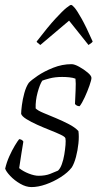

<svg xmlns="http://www.w3.org/2000/svg" viewBox="-20 -761 397 781"><path d="M108 0Q86 0 62.5 -13.5Q39 -27 22 -45Q5 -63 1 -75Q7 -101 18 -125.5Q29 -150 40.5 -169Q52 -188 58 -195Q70 -194 75 -185Q72 -166 67 -136Q62 -106 58 -77Q74 -64 97 -55Q120 -46 137 -46Q164 -46 183.5 -53.5Q203 -61 216 -67Q225 -75 231.5 -93Q238 -111 241.5 -132Q245 -153 246.5 -171.5Q248 -190 246 -199Q244 -205 226 -213.5Q208 -222 182.5 -232Q157 -242 131.5 -253.5Q106 -265 87.5 -276.5Q69 -288 66 -298Q66 -309 69 -333Q72 -357 79 -382.5Q86 -408 97 -424Q107 -435 133.5 -453Q160 -471 196.5 -485.5Q233 -500 271 -500Q283 -500 302 -489.5Q321 -479 336.5 -466Q352 -453 352 -444Q352 -436 344 -413Q336 -390 325 -366Q314 -342 304 -329Q292 -329 285 -338Q286 -362 287.5 -393Q289 -424 287 -441Q277 -445 262 -446.5Q247 -448 233 -448Q204 -448 181.5 -442Q159 -436 152 -433Q142 -418 133 -385Q124 -352 125 -320Q134 -311 157 -301.5Q180 -292 207.5 -280.5Q235 -269 260 -256Q285 -243 299 -228Q302 -206 299 -177.5Q296 -149 289 -122.5Q282 -96 272 -80Q256 -59 227 -40.5Q198 -22 166.5 -11Q135 0 108 0ZM144 -578Q138 -583 133.5 -586.5Q129 -590 129 -592Q176 -653 205.5 -685Q235 -717 250 -729Q265 -741 269 -741Q274 -741 284 -729Q294 -717 312 -685Q330 -653 357 -592Q356 -590 352 -586.5Q348 -583 340 -578L261 -677Z"/></svg>

Font: Texturina 72pt 72pt Thin
Style: Italic
Weight: 100
Italic angle: -11°
Designer: Guillermo Torres Carreño
Foundry: Omnibus-Type
Version: Version 1.002; ttfautohint (v1.8.3)